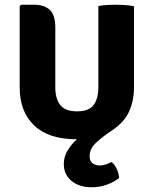

<svg xmlns="http://www.w3.org/2000/svg" viewBox="-20 -576 652 814"><path d="M63.5 -204.5V-550L69.5 -556H124.5Q168 -556 191.2 -534Q214.5 -512 214.5 -460V-205.5Q214.5 -158 235.2 -131Q256 -104 306.5 -104Q357 -104 377 -131Q397 -158 397 -205.5V-550.5Q416 -554 436 -555Q456 -556 470.5 -556Q484.5 -556 507.2 -554.8Q530 -553.5 548 -549.5V-205Q548 -149 527.2 -103Q506.5 -57 452 -21Q413.5 4.5 386.8 29.5Q360 54.5 360 86.5Q360 107 372.5 116.2Q385 125.5 402.5 125.5Q416.5 125.5 429.8 120.8Q443 116 453.5 111Q465.5 121 474.5 139.2Q483.5 157.5 485 178.5Q466 194.5 435 206.2Q404 218 368.5 218Q316 218 283.2 191Q250.5 164 250.5 119.5Q250.5 88 266.8 61.5Q283 35 306 14.5H305.5Q186 14.5 124.8 -44.2Q63.5 -103 63.5 -204.5Z"/></svg>

Font: Signika Negative SC
Style: Bold
Weight: 700
Designer: Anna Giedryś
Foundry: Anna Giedryś
Version: Version 2.000; ttfautohint (v1.8.3) -l 8 -r 50 -G 200 -x 9 -